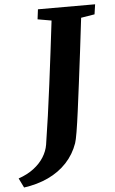

<svg xmlns="http://www.w3.org/2000/svg" viewBox="-151 -784 593 992"><g transform="rotate(-5 145.0 -287.5)"><path d="M-67 168 -91 119Q-44.5 103 -11.8 78Q21 53 40.5 22Q60 -9 65.5 -42.5Q76.5 -111.5 87.5 -189.8Q98.5 -268 109 -350.5Q119.5 -433 129.8 -516.2Q140 -599.5 149.5 -679L78 -691.5L84.5 -743H381L373.5 -691.5L303 -680Q293 -595 282.5 -509.2Q272 -423.5 262 -344.8Q252 -266 243.5 -201.5Q235 -137 227.8 -94Q220.5 -51 215.5 -37Q195.5 20 155.5 62.8Q115.5 105.5 59 132Q2.5 158.5 -67 168Z"/></g></svg>

Font: Merriweather Light 18pt ExtraBold
Style: Italic
Weight: 800
Italic angle: -7.8°
Version: Version 2.101